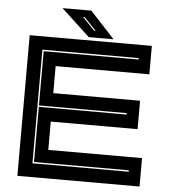

<svg xmlns="http://www.w3.org/2000/svg" viewBox="-57 -900 852 952"><g transform="rotate(5 369.0 -424.0)"><path d="M65 0V-700H673V-558.5H206.5V-424H638.5V-282.5H206.5V-141.5H673V0ZM134 -68.5H613V-75.5H141V-350H578V-357H141V-627H613V-634H134ZM481 -716H357.5L215.5 -848H359ZM389 -750 329 -813H321L381.5 -750Z"/></g></svg>

Font: Tourney Expanded ExtraBold
Style: Regular
Weight: 800
Width: 7
Designer: Tyler Finck
Foundry: Etcetera Type Co
Version: Version 1.010; ttfautohint (v1.8.3)